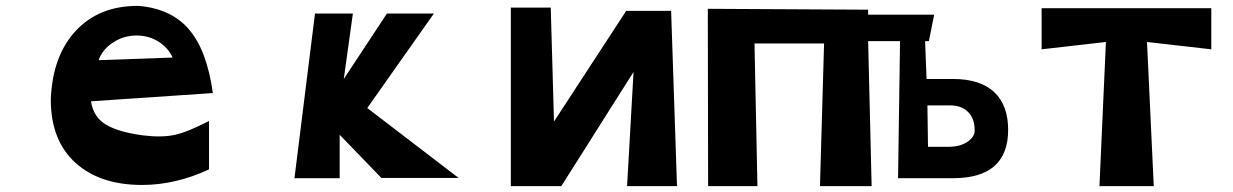

<svg xmlns="http://www.w3.org/2000/svg" viewBox="-20 -607 4199 654"><path d="M705 -290 290 -262Q298 -208 341 -182.5Q384 -157 466 -146Q531 -138 575 -147.5Q619 -157 692 -195V-30Q578 23 464 23Q320 23 236.5 -53Q153 -129 153 -268V-269Q159 -417 238 -502Q317 -587 449 -587H451Q563 -578 624 -506.5Q685 -435 705 -290ZM316 -402 568 -411Q553 -444 521 -464.5Q489 -485 449 -486Q403 -487 365.5 -462.5Q328 -438 316 -402Z M983 0 1053 -561H1182L1151 -338L1298 -561H1458L1231 -239L1542 -1H1279L1137 -148V0Z M2138 -362 1892 27H1720V-581H1856L1867 -193L2113 -570H2266L2286 27H2116Z M2949 27H2773L2787 -459H2550L2560 27H2392L2391 -577L2937 -574V-471Z M3039 0 3047 -553H3128L3136 -338H3226Q3319 -338 3367 -293Q3414 -248 3414 -165Q3414 0 3226 0ZM3141 -107H3212Q3251 -107 3277 -125Q3300 -142 3300 -162Q3300 -202 3279 -224Q3257 -248 3216 -248H3139ZM2926 -557H3162L3144 -467H2908Z M3725 27 3747 -464 3528 -439V-579H4106V-439L3887 -464L3910 27Z"/></svg>

Font: OpenDyslexic
Style: Bold
Weight: 800
Designer: Abbie Gonzalez
Version: Version 0.920;hotconv 1.0.109;makeotfexe 2.5.65596